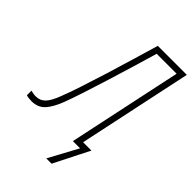

<svg xmlns="http://www.w3.org/2000/svg" viewBox="-324 -808 1076 1076"><g transform="rotate(45 213.5 -270.0)"><path d="M264 174 358 0H301L445 -678H287Q267 -609 243.5 -531Q220 -453 196 -376Q172 -299 150.5 -233Q129 -167 112 -122Q88 -59 58.5 -26.5Q29 6 -22 6Q-34 6 -45.5 4.5Q-57 3 -63 0V-36Q-57 -34 -46 -32Q-35 -30 -23 -30Q11 -30 33.5 -54Q56 -78 76 -132Q94 -177 116.5 -245.5Q139 -314 164 -394Q189 -474 213.5 -557Q238 -640 260 -714H490L346 -36H412L306 174Z"/></g></svg>

Font: Noto Sans Condensed ExtraLight
Style: Italic
Weight: 200
Width: 3
Italic angle: -12°
Designer: Monotype Design Team
Foundry: Monotype Imaging Inc.
Version: Version 2.013; ttfautohint (v1.8.4.7-5d5b)